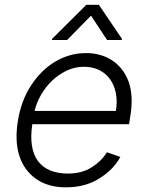

<svg xmlns="http://www.w3.org/2000/svg" viewBox="-20 -776 621 807"><path d="M55.4 -269.5Q69.2 -353.3 110.1 -416.2Q130.7 -448.2 156.2 -473.5Q181.8 -498.9 211.1 -516.5Q240.4 -534.1 273.3 -543.5Q306.1 -552.9 341.3 -552.9Q371.8 -552.9 399.3 -545.5Q426.8 -538 449.8 -523.3Q472.7 -508.5 490.4 -486.7Q508.2 -464.8 519.5 -435.7Q542.6 -373.6 527.3 -285.2L522.4 -253.9H115.8Q108 -202.8 114.2 -163.9Q120.4 -125 139.7 -98.9Q159.1 -72.8 190.9 -59.7Q222.7 -46.5 266 -46.5Q324.2 -46.5 366.1 -73.2Q407.7 -99.8 429.3 -136L485.8 -116.5Q472.3 -90.9 450.8 -68.5Q429.3 -46.2 399.1 -27Q339.5 11.4 257.1 11.4Q180.8 11.4 131 -24.5Q79.9 -61.1 60.7 -122.9Q41.5 -184.7 55.4 -269.5ZM125.4 -309.7H467Q473.7 -349.1 467.3 -383Q460.9 -416.9 443.4 -441.9Q425.8 -467 397.7 -481.2Q369.7 -495.4 332.7 -495.4Q295.1 -495.4 261 -479.4Q226.9 -463.4 199.4 -437.3Q171.9 -411.2 152.7 -377.8Q133.5 -344.5 125.4 -309.7ZM198.2 -608 199.2 -612.9 342.7 -755.7H395.6L492.5 -612.9L491.8 -608H430L362.6 -710.2L262.1 -608Z"/></svg>

Font: Inter P Light
Style: Italic
Weight: 300
Italic angle: 9.39999°
Designer: Rasmus Andersson
Foundry: rsms
Version: Version 3.018;git-588b23468